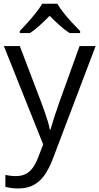

<svg xmlns="http://www.w3.org/2000/svg" viewBox="-20 -786 541 1046"><path d="M1 -535.2H87.9L206.1 -224.6Q216.3 -197.3 225.1 -172.1Q233.9 -147 240.7 -124Q247.6 -101.1 251.5 -79.6H254.9Q261.7 -104 274.4 -143.8Q287.1 -183.6 301.8 -225.1L413.6 -535.2H501L268.1 78.6Q249.5 127.9 224.9 164.6Q200.2 201.2 165 220.9Q129.9 240.7 80.1 240.7Q57.1 240.7 39.6 238Q22 235.4 9.3 231.9V167Q20 169.4 35.4 171.4Q50.8 173.3 67.4 173.3Q97.7 173.3 119.9 161.9Q142.1 150.4 158.2 128.4Q174.3 106.4 186 76.2L215.3 1ZM292.5 -765.6Q304.7 -743.7 326.7 -716.1Q348.6 -688.5 373 -662.1Q397.5 -635.7 416.5 -616.7V-606H358.9Q332.5 -623 304.7 -647.9Q276.9 -672.9 250.5 -699.7Q224.1 -672.9 197 -648.2Q169.9 -623.5 143.6 -606H87.9V-616.7Q106.4 -636.2 130.1 -662.6Q153.8 -689 175.5 -716.3Q197.3 -743.7 210 -765.6Z"/></svg>

Font: Wonky
Style: Regular
Weight: 400
Designer: Monotype Design Team
Foundry: Monotype Imaging Inc.
Version: Version 3.000